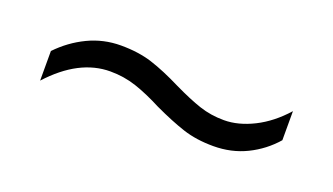

<svg xmlns="http://www.w3.org/2000/svg" viewBox="-29 -517 571 329"><g transform="rotate(20 257.0 -353.0)"><path d="M249 -330Q222 -344 199.5 -351.5Q177 -359 152 -359Q95 -359 44 -303V-357Q66 -380 94 -393.5Q122 -407 154 -407Q186 -407 211 -399Q236 -391 268 -375Q297 -361 318 -354Q339 -347 363 -347Q389 -347 417 -361Q445 -375 469 -402V-349Q449 -326 421.5 -312.5Q394 -299 361 -299Q330 -299 305.5 -307Q281 -315 249 -330Z"/></g></svg>

Font: Noto Sans Lao SemiCondensed Light
Style: Regular
Weight: 300
Width: 4
Designer: Monotype Design Team
Foundry: Monotype Imaging Inc.
Version: Version 2.003; ttfautohint (v1.8.4.7-5d5b)